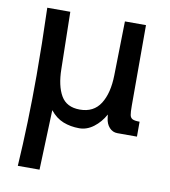

<svg xmlns="http://www.w3.org/2000/svg" viewBox="-81 -570 763 862"><g transform="rotate(10 300.0 -139.0)"><path d="M70.5 -192.5Q70.5 -329.5 65 -500H170L175 -241Q176 -163.5 201.8 -119.2Q227.5 -75 288 -75Q351 -75 381.8 -123.5Q412.5 -172 414 -254L419 -500H515V-133Q515 -103 517.5 -90.5Q520 -78 529.5 -73Q539 -68 562 -68V0H473Q451 0 436 -16.5Q421 -33 418 -59L416 -75Q396 -38.5 365.2 -15.2Q334.5 8 300 8Q260 8 226.5 -5.2Q193 -18.5 167 -51L157 222H58Q70.5 24 70.5 -192.5Z"/></g></svg>

Font: JuliaMono
Style: Bold
Weight: 700
Monospace: yes
Designer: cormullion
Foundry: corm
Version: Version 0.055; ttfautohint (v1.8.4)